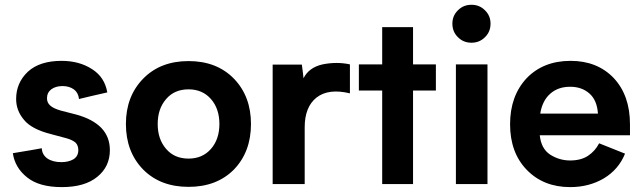

<svg xmlns="http://www.w3.org/2000/svg" viewBox="-20 -763 2665 796"><path d="M153.3 -148.4Q123 -142.6 33.2 -127.9Q42 -67.4 92.8 -27.3Q142.6 12.7 236.3 12.7Q332 12.7 383.8 -30.3Q435.5 -72.3 435.5 -140.6Q435.5 -195.3 400.4 -232.4Q364.3 -269.5 295.9 -288.1Q274.4 -293.9 231.4 -304.7Q201.2 -313.5 188.5 -325.2Q174.8 -336.9 174.8 -355.5Q174.8 -378.9 192.4 -392.6Q210.9 -406.2 239.3 -406.2Q266.6 -406.2 286.1 -392.6Q304.7 -378.9 307.6 -352.5Q346.7 -362.3 424.8 -379.9Q414.1 -443.4 361.3 -476.6Q308.6 -510.7 235.4 -510.7Q144.5 -510.7 95.7 -465.8Q46.9 -419.9 46.9 -352.5Q46.9 -304.7 79.1 -266.6Q110.4 -227.5 191.4 -207Q212.9 -201.2 256.8 -189.5Q280.3 -182.6 293 -171.9Q304.7 -160.2 304.7 -140.6Q304.7 -115.2 284.2 -102.5Q263.7 -90.8 234.4 -90.8Q198.2 -90.8 175.8 -106.4Q154.3 -122.1 153.3 -148.4Z M502 -249Q502 -133.8 573.2 -60.5Q644.5 11.7 761.7 11.7Q878.9 11.7 950.2 -60.5Q1020.5 -133.8 1020.5 -249Q1020.5 -363.3 950.2 -436.5Q878.9 -509.8 761.7 -509.8Q644.5 -509.8 573.2 -436.5Q502 -363.3 502 -249ZM633.8 -249Q633.8 -312.5 668.9 -352.5Q703.1 -392.6 761.7 -392.6Q819.3 -392.6 854.5 -352.5Q889.6 -312.5 889.6 -249Q889.6 -185.5 854.5 -145.5Q819.3 -105.5 761.7 -105.5Q703.1 -105.5 668.9 -145.5Q633.8 -185.5 633.8 -249Z M1238.3 -438.5Q1237.3 -452.1 1231.4 -495.1Q1201.2 -495.1 1110.4 -495.1Q1110.4 -463.9 1110.4 -371.1Q1110.4 -278.3 1110.4 0Q1143.6 0 1243.2 0Q1243.2 -58.6 1243.2 -235.4Q1243.2 -319.3 1292 -358.4Q1341.8 -397.5 1430.7 -376Q1430.7 -416 1430.7 -496.1Q1403.3 -502 1375 -502Q1346.7 -502 1317.4 -496.1Q1260.7 -483.4 1238.3 -438.5Z M1787.1 -496.1Q1763.7 -496.1 1692.4 -496.1Q1692.4 -534.2 1692.4 -650.4Q1660.2 -650.4 1564.5 -650.4Q1564.5 -611.3 1564.5 -496.1Q1540 -496.1 1467.8 -496.1Q1467.8 -492.2 1467.8 -482.4Q1467.8 -459 1467.8 -387.7Q1492.2 -387.7 1564.5 -387.7Q1564.5 -291 1564.5 0Q1595.7 0 1692.4 0Q1692.4 -96.7 1692.4 -387.7Q1715.8 -387.7 1787.1 -387.7Q1787.1 -415 1787.1 -496.1Z M1934.6 -585.9Q1967.8 -585.9 1990.2 -608.4Q2013.7 -630.9 2013.7 -665Q2013.7 -698.2 1990.2 -720.7Q1967.8 -743.2 1934.6 -743.2Q1901.4 -743.2 1878.9 -720.7Q1855.5 -698.2 1855.5 -665Q1855.5 -630.9 1878.9 -608.4Q1901.4 -585.9 1934.6 -585.9ZM1870.1 -496.1Q1870.1 -464.8 1870.1 -372.1Q1870.1 -279.3 1870.1 0Q1902.3 0 2001 0Q2001 -124 2001 -496.1Q1967.8 -496.1 1870.1 -496.1Z M2591.8 -248Q2591.8 -367.2 2524.4 -439.5Q2456.1 -510.7 2345.7 -510.7Q2232.4 -510.7 2163.1 -438.5Q2094.7 -365.2 2094.7 -248Q2094.7 -129.9 2164.1 -58.6Q2233.4 12.7 2343.8 12.7Q2421.9 12.7 2483.4 -23.4Q2544.9 -60.5 2571.3 -126Q2535.2 -140.6 2463.9 -168.9Q2447.3 -136.7 2418 -117.2Q2388.7 -97.7 2343.8 -97.7Q2298.8 -97.7 2260.7 -122.1Q2223.6 -146.5 2217.8 -202.1Q2341.8 -202.1 2591.8 -202.1Q2591.8 -213.9 2591.8 -248ZM2343.8 -403.3Q2391.6 -403.3 2422.9 -376Q2455.1 -348.6 2459 -292Q2378.9 -292 2219.7 -292Q2228.5 -345.7 2260.7 -374Q2293 -403.3 2343.8 -403.3Z"/></svg>

Font: BM-Biotif
Style: Bold
Weight: 400
Designer: Deni Anggara
Version: Version 1.000;PS 001.000;hotconv 1.0.88;makeotf.lib2.5.64776